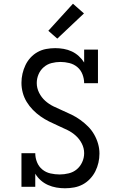

<svg xmlns="http://www.w3.org/2000/svg" viewBox="-20 -1001 640 1029"><path d="M328 8Q305 8 282 4Q259 0 237.5 -9.5Q216 -19 198.5 -34.5Q181 -50 169 -70V0H95V-180H169Q169 -155 178.5 -131.5Q188 -108 207 -92.5Q226 -77 250.5 -71.5Q275 -66 300 -66Q324 -66 348.5 -72Q373 -78 391.5 -93.5Q410 -109 420.5 -132Q431 -155 431 -180Q431 -207 418.5 -231.5Q406 -256 386 -274Q366 -292 341.5 -304Q317 -316 292 -327Q267 -338 243 -350Q219 -362 197 -377.5Q175 -393 156 -412.5Q137 -432 123 -455Q109 -478 102 -504Q95 -530 95 -557Q95 -582 100.5 -606Q106 -630 116.5 -652Q127 -674 143.5 -692Q160 -710 181.5 -722Q203 -734 227.5 -738.5Q252 -743 276 -743Q299 -743 321.5 -739Q344 -735 364.5 -725.5Q385 -716 402 -700.5Q419 -685 431 -666V-735H505V-555H431Q431 -579 422 -602.5Q413 -626 394.5 -641.5Q376 -657 352 -663Q328 -669 304 -669Q280 -669 256.5 -663Q233 -657 214.5 -641Q196 -625 186.5 -602.5Q177 -580 177 -556Q177 -529 189.5 -504Q202 -479 222 -461Q242 -443 266.5 -431Q291 -419 315.5 -408.5Q340 -398 364.5 -386Q389 -374 411 -358Q433 -342 452 -323Q471 -304 484.5 -280.5Q498 -257 505.5 -231Q513 -205 513 -178Q513 -153 507.5 -129Q502 -105 491 -83Q480 -61 462.5 -42.5Q445 -24 423.5 -12.5Q402 -1 377.5 3.5Q353 8 328 8ZM287 -794 239 -836 371 -981 430 -929Z"/></svg>

Font: Iosevka Etoile
Style: Regular
Weight: 400
Designer: Belleve Invis
Foundry: Belleve Invis
Version: Version 33.2.4